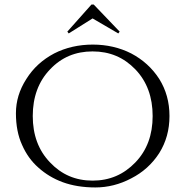

<svg xmlns="http://www.w3.org/2000/svg" viewBox="-20 -810 814 844"><path d="M276 -671C276 -671 282 -663 282 -663C282 -663 387 -729 387 -729C387 -729 500 -663 500 -663C500 -663 506 -671 506 -671C506 -671 392 -790 392 -790C392 -790 382 -790 382 -790C382 -790 276 -671 276 -671ZM218 -575C167 -548 126 -511 96 -463C65 -415 50 -365 50 -312C50 -259 59 -212 77 -173C94 -134 118 -100 149 -73C179 -46 215 -24 256 -9C297 6 345 14 399 14C453 14 506 1 557 -26C608 -52 649 -89 680 -137C710 -185 725 -239 725 -300C725 -361 710 -415 680 -463C649 -511 608 -548 557 -575C506 -601 449 -614 388 -614C326 -614 269 -601 218 -575ZM200 -96C149 -149 124 -217 124 -300C124 -383 149 -452 200 -505C250 -558 312 -584 387 -584C462 -584 524 -558 575 -505C626 -452 651 -383 651 -300C651 -217 626 -149 575 -96C524 -43 462 -16 387 -16C312 -16 250 -43 200 -96Z"/></svg>

Font: Cinzel Utterance
Style: Regular
Weight: 500
Designer: Natanael Gama
Foundry: ""
Version: ""